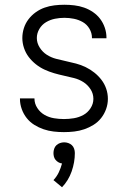

<svg xmlns="http://www.w3.org/2000/svg" viewBox="-20 -548 540 808"><path d="M249 8Q227 8 205.5 5.5Q184 3 163.5 -4Q143 -11 124.5 -22.5Q106 -34 92.5 -51Q79 -68 71.5 -89Q64 -110 64 -131V-134H125V-133Q125 -112 137 -93.5Q149 -75 167.5 -64.5Q186 -54 207 -50.5Q228 -47 249 -47Q270 -47 291 -50.5Q312 -54 330.5 -64Q349 -74 361 -92.5Q373 -111 373 -132Q373 -154 361 -172.5Q349 -191 331 -202.5Q313 -214 291.5 -219.5Q270 -225 249 -229.5Q228 -234 207.5 -240Q187 -246 167.5 -255Q148 -264 131 -277.5Q114 -291 101 -308Q88 -325 81 -346Q74 -367 74 -388Q74 -409 80.5 -429.5Q87 -450 100 -467Q113 -484 130.5 -496.5Q148 -509 168 -516Q188 -523 209 -525.5Q230 -528 251 -528Q272 -528 293 -525.5Q314 -523 334 -516Q354 -509 371.5 -497Q389 -485 401.5 -468.5Q414 -452 421 -431.5Q428 -411 428 -390V-387H367V-389Q367 -409 356.5 -427Q346 -445 328.5 -455Q311 -465 291 -469Q271 -473 251 -473Q231 -473 211 -469Q191 -465 173.5 -454.5Q156 -444 145.5 -426Q135 -408 135 -388Q135 -367 147 -348Q159 -329 177 -317.5Q195 -306 216 -300.5Q237 -295 258 -290.5Q279 -286 300 -280.5Q321 -275 340.5 -265.5Q360 -256 377 -242.5Q394 -229 407 -212Q420 -195 427 -174.5Q434 -154 434 -132Q434 -110 426.5 -89Q419 -68 405.5 -51Q392 -34 373.5 -22.5Q355 -11 334.5 -4Q314 3 292.5 5.5Q271 8 249 8ZM241 240 205 210Q219 195 227.5 177Q236 159 241 140Q233 139 226 135Q219 131 214 125Q209 119 207 111.5Q205 104 205 96Q205 87 208 78Q211 69 217.5 63Q224 57 232.5 54Q241 51 250 51Q259 51 267.5 54Q276 57 282.5 63Q289 69 292 78Q295 87 295 96Q295 135 281.5 173.5Q268 212 241 240Z"/></svg>

Font: Iosevka Curly Light
Style: Regular
Weight: 300
Monospace: yes
Designer: Belleve Invis
Foundry: Belleve Invis
Version: Version 22.1.2; ttfautohint (v1.8.4)